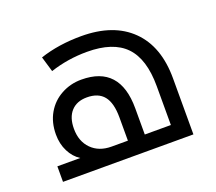

<svg xmlns="http://www.w3.org/2000/svg" viewBox="-107 -763 1020 908"><g transform="rotate(-20 403.0 -309.0)"><path d="M64.9 -78.1H180.2Q147.9 -98.6 128.9 -136.5Q109.9 -174.3 109.9 -221.2Q109.9 -282.2 136.5 -328.1Q163.1 -374 209.7 -399.4Q256.3 -424.8 311 -424.8Q504.9 -424.8 504.9 -210V-78.1H636.2V-273.9Q636.2 -410.6 574.2 -474.9Q512.2 -539.1 380.9 -539.1Q284.7 -539.1 195.8 -509.8L172.9 -586.9Q266.6 -618.2 380.9 -618.2Q543 -618.2 632.1 -530.5Q721.2 -442.9 721.2 -282.2V0H64.9ZM419.9 -78.1V-194.8Q419.9 -268.1 392.1 -302.5Q364.3 -336.9 307.1 -336.9Q256.3 -336.9 227.8 -305.9Q199.2 -274.9 199.2 -217.8Q199.2 -154.3 237.1 -116.2Q274.9 -78.1 337.9 -78.1Z"/></g></svg>

Font: DroidArabicKufi
Style: Regular
Weight: 400
Designer: Pascal Zoghbi
Foundry: Ascender Corporation
Version: Version 1.00; ttfautohint (v1.4.1)